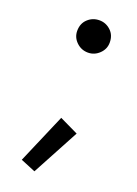

<svg xmlns="http://www.w3.org/2000/svg" viewBox="-125 -600 524 735"><g transform="rotate(20 137.0 -232.0)"><path d="M139.5 -144.5 215.5 -108 113 83 52.5 58ZM150 -414Q122.5 -414 102.8 -433Q83 -452 83 -478.5Q83 -509 102.8 -527.2Q122.5 -545.5 150 -545.5Q176 -545.5 195.8 -527.2Q215.5 -509 215.5 -478.5Q215.5 -452 195.8 -433Q176 -414 150 -414Z"/></g></svg>

Font: MM Phetkon
Style: Regular
Weight: 400
Designer: Khon Soe Zaw Thu
Version: Version 1.00 July 15, 2016, initial release